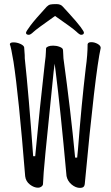

<svg xmlns="http://www.w3.org/2000/svg" viewBox="-20 -907 540 938"><path d="M376 -737Q369 -737 353 -752.5Q337 -768 249 -829Q158 -765 143.5 -751Q129 -737 121 -737Q107 -737 107 -747Q107 -753 129 -782.5Q151 -812 208 -874Q217 -883 226 -885Q235 -887 255.5 -887Q276 -887 286 -875.5Q296 -864 314 -845Q357 -798 373.5 -775.5Q390 -753 390 -748Q390 -737 376 -737ZM394 -7Q392 11 371 11Q350 11 330 -5.5Q310 -22 305 -47Q275 -376 252 -557L247 -596L242 -557Q237 -513 202 -160Q191 -47 190 -7Q189 0 182 5Q175 10 166 10Q146 10 126 -5.5Q106 -21 103 -46Q71 -442 46 -605Q34 -677 28 -691Q29 -700 46 -700Q63 -700 79.5 -692.5Q96 -685 98 -676Q99 -670 99 -662.5Q99 -655 100 -648Q101 -641 101 -622Q120 -447 142 -144H152Q175 -389 199 -599Q204 -635 204 -649.5Q204 -664 205 -671Q206 -676 215 -680Q224 -684 240 -684Q256 -684 270.5 -678.5Q285 -673 287 -666Q287 -662 288 -660Q289 -651 289 -641.5Q289 -632 290 -622Q325 -368 347 -137H357Q361 -178 361 -178Q378 -397 399 -575Q408 -639 408 -691Q410 -701 426 -701Q442 -701 457 -692.5Q472 -684 472 -673Q445 -552 394 -7Z"/></svg>

Font: Moon Stars Kai HW Light
Style: Regular
Weight: 300
Designer: GuiWonder
Version: Version 1.101